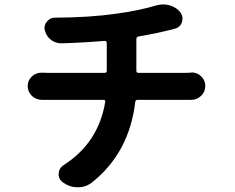

<svg xmlns="http://www.w3.org/2000/svg" viewBox="-20 -795 1040 849"><path d="M583 -482.4Q583 -472.7 592.8 -472.7H796.9Q806.6 -472.7 823.2 -473.6Q826.2 -474.6 828.1 -474.6Q851.6 -474.6 869.1 -458Q887.7 -440.4 887.7 -414.6Q887.7 -388.7 869.1 -371.1Q850.6 -353.5 826.2 -353.5Q825.2 -353.5 823.2 -353.5Q810.5 -353.5 799.8 -353.5H588.9Q579.1 -353.5 578.1 -344.7Q551.8 -119.1 385.7 12.7Q358.4 33.2 324.2 33.2Q324.2 33.2 323.2 33.2Q289.1 33.2 259.8 12.7Q239.3 -1 239.3 -23.4Q239.3 -51.8 263.7 -66.4Q416 -165 445.3 -344.7Q446.3 -348.6 443.8 -351.1Q441.4 -353.5 437.5 -353.5H196.3Q182.6 -353.5 167 -353.5Q166 -353.5 165 -353.5Q140.6 -353.5 122.1 -370.1Q102.5 -388.7 102.5 -414.1Q102.5 -440.4 122.1 -458Q139.6 -473.6 164.1 -473.6Q165 -473.6 167 -473.6Q181.6 -472.7 195.3 -472.7H442.4Q452.1 -472.7 452.1 -482.4V-605.5Q452.1 -609.4 449.2 -611.8Q446.3 -614.3 442.4 -614.3Q351.6 -606.4 253.9 -603.5Q252 -603.5 251 -603.5Q226.6 -603.5 206.1 -618.2Q185.5 -633.8 178.7 -659.2Q176.8 -666 176.8 -671.9Q176.8 -686.5 186.5 -698.2Q200.2 -716.8 222.7 -716.8Q379.9 -717.8 494.1 -734.4Q593.8 -748 672.9 -771.5Q687.5 -775.4 702.1 -775.4Q715.8 -775.4 730.5 -771.5Q760.7 -762.7 778.3 -739.3Q787.1 -726.6 787.1 -712.9Q787.1 -705.1 784.2 -696.3Q776.4 -673.8 752 -668Q746.1 -666 742.2 -665Q659.2 -644.5 592.8 -633.8Q583 -631.8 583 -622.1Z"/></svg>

Font: Gen Jyuu GothicX Bold
Style: Bold
Weight: 700
Designer: Ryoko NISHIZUKA (kana &amp; ideographs); Paul D. Hunt (Latin, Greek &amp; Cyrillic); Wenlong ZHANG (bopomofo); Sandoll C
Version: Version 1.058.20140828